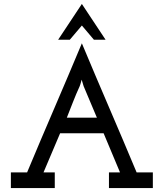

<svg xmlns="http://www.w3.org/2000/svg" viewBox="-20 -951 828 971"><path d="M333 -750Q348 -768 363.5 -786Q379 -804 394 -822Q409 -804 424.5 -786Q440 -768 455 -750H514Q484 -795 454 -840.5Q424 -886 394 -931Q364 -886 334 -840.5Q304 -795 274 -750ZM257 0V-79H200Q228 -145 242 -178Q256 -211 284 -277H504Q525 -227 545.5 -178Q566 -129 587 -79H531V0H753V-79H671Q602 -244 532.5 -405.5Q463 -567 394 -732Q325 -567 255.5 -405.5Q186 -244 117 -79H35V0ZM383 -515Q384 -518 386.5 -525Q389 -532 393 -548L403 -515L470 -356H318Q332 -391 348.5 -433.5Q365 -476 383 -515Z"/></svg>

Font: Josefin Slab Thin
Style: Bold
Weight: 700
Version: Version 2.000